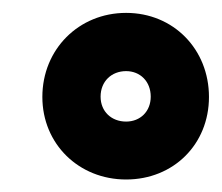

<svg xmlns="http://www.w3.org/2000/svg" viewBox="-20 -735 348 301"><path d="M177.7 -453.6C252 -453.6 307.6 -508.8 307.6 -583C307.6 -657.7 252 -714.8 177.7 -714.8C103.5 -714.8 46.4 -657.7 46.4 -583C46.4 -509.3 103.5 -453.6 177.7 -453.6ZM177.7 -544.4C154.8 -544.4 137.7 -560.1 137.7 -583.5C137.7 -607.4 154.8 -623.5 177.7 -623.5C199.7 -623.5 216.3 -607.4 216.3 -583.5C216.3 -560.1 199.7 -544.4 177.7 -544.4Z"/></svg>

Font: Roboto Flex Super Cond Black
Style: Italic
Weight: 900
Width: 3
Italic angle: -10°
Designer: Berlow after Robertson
Foundry: Google
Version: Version 3.200;Glyphs 3.3 (3311)